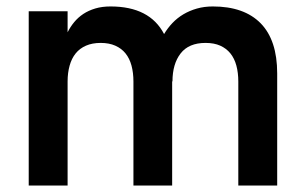

<svg xmlns="http://www.w3.org/2000/svg" viewBox="-20 -575 939 595"><path d="M393.5 -322.5Q393.5 -349.5 387.5 -371.8Q381.5 -394 369 -409.5Q356.5 -425 337.2 -433.5Q318 -442 292 -442Q266 -442 246.5 -433.5Q227 -425 214.5 -409.5Q202 -394 195.8 -371.8Q189.5 -349.5 189.5 -322.5V0H69V-540H189.5V-475Q198 -492 210 -506.5Q222 -521 238.2 -531.8Q254.5 -542.5 275.5 -548.8Q296.5 -555 322.5 -555Q444 -555 488.5 -469.5Q499.5 -488 514.5 -503.8Q529.5 -519.5 548.5 -530.8Q567.5 -542 590.2 -548.5Q613 -555 639.5 -555Q736.5 -555 787.8 -502.8Q839 -450.5 839 -347.5V0H718.5V-322.5Q718.5 -349.5 712.5 -371.8Q706.5 -394 694 -409.5Q681.5 -425 662.5 -433.5Q643.5 -442 617 -442Q565 -442 539.8 -409.5Q514.5 -377 514.5 -322.5L513.5 -323V0H393.5Z"/></svg>

Font: Vela Sans Bd
Style: Bold
Weight: 700
Designer: Principal design: Mikhail Sharanda - project Manrope.
Design modification: Ravid Balaliev
Foundry: Mikhail Sharanda
Version: Version 1.001